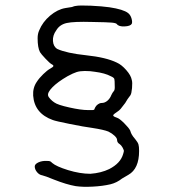

<svg xmlns="http://www.w3.org/2000/svg" viewBox="-20 -655 639 715"><path d="M261.7 -632.8Q275.4 -635.7 317.9 -633.8Q360.4 -631.8 387.7 -627.9Q439.5 -620.1 457 -606.4Q465.8 -599.6 469.7 -586.4Q473.6 -573.2 470.7 -566.4Q465.8 -557.6 443.8 -556.6Q421.9 -555.7 415 -565.4Q412.1 -569.3 396 -570.8Q379.9 -572.3 323.2 -573.2Q254.9 -575.2 228.5 -569.3Q202.1 -563.5 189.5 -542Q175.8 -523.4 177.2 -502.4Q178.7 -481.4 193.4 -472.7Q227.5 -457 300.8 -449.2Q375 -441.4 415 -421.9Q432.6 -414.1 450.2 -394Q467.8 -374 470.7 -357.4Q473.6 -348.6 471.7 -327.1Q469.7 -305.7 465.8 -300.8Q465.8 -299.8 462.4 -295.9Q459 -292 454.6 -285.2Q450.2 -278.3 446.3 -271.5Q434.6 -255.9 429.2 -249.5Q423.8 -243.2 416 -238.3Q404.3 -230.5 402.3 -227.5Q400.4 -224.6 403.3 -222.2Q406.2 -219.7 415 -216.8Q424.8 -213.9 442.4 -196.3Q460 -178.7 464.8 -168.9Q465.8 -165 467.8 -160.2Q469.7 -155.3 470.7 -154.3Q473.6 -148.4 484.4 -135.7Q493.2 -125 495.6 -117.2Q498 -109.4 498 -92.8Q498 -26.4 458 -3.9Q446.3 2.9 434.6 9.8Q415 25.4 391.6 31.2Q362.3 38.1 325.2 40Q288.1 42 261.7 38.1Q227.5 32.2 180.7 13.7Q147.5 0 137.7 -2Q126 -3.9 117.7 -14.2Q109.4 -24.4 109.4 -35.2Q109.4 -43.9 123 -50.3Q136.7 -56.6 154.3 -55.7Q164.1 -55.7 167 -54.2Q169.9 -52.7 174.8 -47.9Q189.5 -35.2 233.4 -21.5Q278.3 -7.8 316.4 -7.8Q356.4 -10.7 386.7 -25.4Q428.7 -46.9 438.5 -81.1Q441.4 -90.8 441.4 -93.3Q441.4 -95.7 436.5 -105.5Q430.7 -115.2 425.8 -118.2Q416 -124 416 -133.8Q416 -140.6 406.7 -149.4Q397.5 -158.2 383.8 -165Q367.2 -171.9 323.2 -178.7Q293 -182.6 239.7 -193.4Q186.5 -204.1 176.8 -208Q108.4 -232.4 103.5 -298.8Q101.6 -328.1 117.2 -350.6Q126 -364.3 141.1 -378.9Q156.2 -393.6 167 -399.4Q177.7 -405.3 178.7 -408.7Q179.7 -412.1 172.9 -415.5Q166 -418.9 149.4 -436.5Q132.8 -454.1 128.9 -460.9Q120.1 -477.5 120.1 -512.7Q120.1 -529.3 126 -542Q138.7 -573.2 166.5 -596.7Q194.3 -620.1 223.6 -625Q238.3 -627 248 -628.9Q257.8 -632.8 261.7 -632.8ZM333 -387.7Q317.4 -390.6 295.9 -390.6Q278.3 -390.6 265.6 -386.7Q252.9 -382.8 231.4 -371.1Q194.3 -349.6 175.3 -330.1Q156.2 -310.5 159.2 -298.8Q160.2 -293.9 167.5 -286.1Q174.8 -278.3 182.6 -273.4Q194.3 -264.6 237.8 -254.9Q281.2 -245.1 307.6 -245.1Q330.1 -244.1 331.1 -247.1Q331.1 -248 332 -249.5Q333 -251 333.5 -252.9Q334 -254.9 335 -255.9Q337.9 -261.7 344.7 -266.6Q351.6 -271.5 358.4 -271.5Q370.1 -271.5 379.9 -279.8Q389.6 -288.1 394.5 -300.8Q398.4 -309.6 404.3 -316.4Q408.2 -320.3 407.2 -336.9Q407.2 -355.5 405.8 -360.8Q404.3 -366.2 392.6 -371.1Q371.1 -382.8 333 -387.7Z"/></svg>

Font: JasonHandwriting2
Style: Regular
Weight: 400
Version: Version 1.05.10